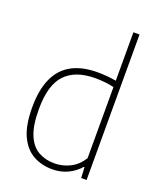

<svg xmlns="http://www.w3.org/2000/svg" viewBox="-149 -901 834 1002"><g transform="rotate(20 268.0 -399.5)"><path d="M261.5 9Q203 9 156 -17Q109 -43 81.5 -101.8Q54 -160.5 54 -259Q54 -358.5 83.8 -422.5Q113.5 -486.5 171.2 -517.2Q229 -548 313.5 -548Q340.5 -548 367.2 -545.5Q394 -543 416.5 -539V-808H450.5V0H420.5L417.5 -59.5H413.5Q389 -30 349.8 -10.5Q310.5 9 261.5 9ZM263 -24Q306.5 -24 347.8 -44.2Q389 -64.5 416.5 -108.5V-503.5Q395.5 -509 367.5 -512Q339.5 -515 312 -515Q202.5 -515 146.2 -456Q90 -397 90 -263Q90 -171 112.2 -119Q134.5 -67 173.5 -45.5Q212.5 -24 263 -24Z"/></g></svg>

Font: Encode Sans Condensed Thin Thin
Style: Regular
Weight: 250
Version: Version 3.002